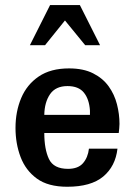

<svg xmlns="http://www.w3.org/2000/svg" viewBox="-20 -711 521 743"><path d="M328.1 -266.6H151.4Q152.3 -315.4 173.8 -346.7Q195.3 -377.9 241.2 -377.9Q284.2 -377.9 304.7 -352.5Q325.2 -327.1 328.1 -283.2Q328.1 -276.4 328.1 -266.6ZM434.6 -135.7H324.2Q320.3 -101.6 301.3 -79.6Q282.2 -57.6 243.2 -57.6Q187.5 -57.6 169.4 -95.7Q151.4 -133.8 151.4 -196.3H439.5Q440.4 -205.1 441.4 -213.9Q442.4 -222.7 442.4 -231.4Q442.4 -269.5 432.6 -307.6Q422.9 -345.7 400.4 -377Q377.9 -408.2 340.3 -427.2Q302.7 -446.3 247.1 -446.3Q175.8 -446.3 129.9 -415Q84 -383.8 62 -331.5Q40 -279.3 40 -215.8Q40 -155.3 59.6 -103.5Q79.1 -51.8 122.6 -20Q166 11.7 240.2 11.7Q332 11.7 379.4 -27.8Q426.8 -67.4 434.6 -135.7ZM309.6 -536.1 231.4 -631.8 154.3 -536.1H95.7L173.8 -691.4H289.1L367.2 -536.1Z"/></svg>

Font: Namkio Khamti
Style: Bold
Weight: 700
Designer: Debbi Hosken
Foundry: SIL International
Version: Version 3.917